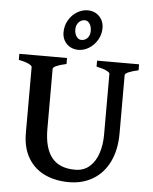

<svg xmlns="http://www.w3.org/2000/svg" viewBox="-59 -916 782 979"><g transform="rotate(5 332.0 -426.5)"><path d="M566.4 -255.9Q566.4 -171.9 536.9 -110.8Q507.3 -49.8 453.9 -17.6Q400.4 14.6 330.1 14.6Q261.2 14.6 207 -10.7Q152.8 -36.1 121.6 -88.1Q90.3 -140.1 90.3 -216.8V-554.2Q90.3 -560.5 72.5 -569.3Q54.7 -578.1 22 -584.5V-615.2H266.1V-584.5Q233.9 -577.6 215.8 -569.6Q197.8 -561.5 197.8 -554.2V-246.1Q197.8 -149.9 236.3 -100.6Q274.9 -51.3 356.4 -51.3Q400.9 -51.3 430.4 -77.6Q460 -104 474.1 -147Q488.3 -189.9 488.3 -240.7V-554.2Q488.3 -560.5 470.5 -569.3Q452.6 -578.1 419.9 -584.5V-615.2H634.8V-584.5Q602.5 -577.6 584.5 -569.6Q566.4 -561.5 566.4 -554.2ZM236.8 -744.1Q236.8 -777.8 252.9 -805.9Q269 -834 295.4 -850.3Q321.8 -866.7 350.6 -866.7Q374.5 -866.7 393.3 -855.7Q412.1 -844.7 422.6 -825.7Q433.1 -806.6 433.1 -783.2Q433.1 -750 416.7 -722.2Q400.4 -694.3 374.3 -678Q348.1 -661.6 320.3 -661.6Q296.4 -661.6 277.3 -672.1Q258.3 -682.6 247.6 -701.4Q236.8 -720.2 236.8 -744.1ZM295.4 -764.2Q295.4 -742.2 305.7 -727.8Q315.9 -713.4 330.6 -713.4Q350.1 -713.4 362.3 -727.1Q374.5 -740.7 374.5 -763.2Q374.5 -786.1 364.5 -800.5Q354.5 -814.9 340.3 -814.9Q320.8 -814.9 308.1 -800.3Q295.4 -785.6 295.4 -764.2Z"/></g></svg>

Font: David Libre Medium
Style: Regular
Weight: 500
Version: Version 1.000